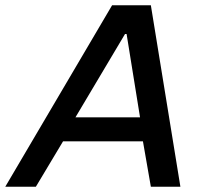

<svg xmlns="http://www.w3.org/2000/svg" viewBox="-49 -708 778 728"><path d="M376 -688 -29 0H87L190 -172H493L523 0H635L523 -688ZM482 -263H237L425 -579H431Z"/></svg>

Font: Saira UNSAM Medium Italic
Style: Regular
Weight: 500
Italic angle: -12°
Designer: Hector Gatti with collaboration of the Omnibus-Type team
Foundry: Omnibus-Type
Version: Version 0.072;PS 000.072;hotconv 1.0.88;makeotf.lib2.5.64775